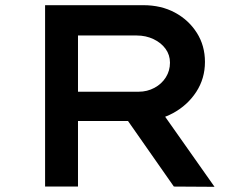

<svg xmlns="http://www.w3.org/2000/svg" viewBox="-20 -720 965 741"><path d="M154 0V-700H533Q602 -700 655 -671.5Q708 -643 739.5 -593.5Q771 -544 771 -481Q771 -417 737.5 -365.5Q704 -314 648 -283.5Q592 -253 524 -253H281V0ZM651 0 430 -316 567 -341 808 1ZM281 -366H515Q548 -366 576 -381Q604 -396 620 -421.5Q636 -447 636 -478Q636 -508 619 -531.5Q602 -555 572.5 -569Q543 -583 508 -583H281Z"/></svg>

Font: Lexend Peta Medium
Style: Regular
Weight: 500
Designer: Bonnie Shaver-Troup, Thomas Jockin
Foundry: Lexend
Version: Version 1.007